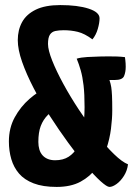

<svg xmlns="http://www.w3.org/2000/svg" viewBox="-20 -726 529 756"><path d="M411 10Q401 10 376 -12.5Q351 -35 318 -74.5Q285 -114 248.5 -164Q212 -214 176.5 -269Q141 -324 112.5 -379Q84 -434 67 -482.5Q50 -531 50 -568Q50 -608 67 -639Q84 -670 121 -688Q158 -706 217 -706Q286 -706 329 -692Q372 -678 372 -654Q372 -636 365 -612Q358 -588 344 -571Q313 -594 286.5 -600.5Q260 -607 231 -607Q212 -607 198 -604Q184 -601 176.5 -589.5Q169 -578 169 -553Q169 -529 185.5 -487.5Q202 -446 229.5 -395.5Q257 -345 291 -293.5Q325 -242 360.5 -196.5Q396 -151 428.5 -119.5Q461 -88 484 -79Q481 -54 468 -33.5Q455 -13 439 -1.5Q423 10 411 10ZM203 10Q149 10 112.5 -4Q76 -18 55 -42.5Q34 -67 24.5 -99.5Q15 -132 15 -169Q15 -222 38 -264Q61 -306 96 -336.5Q131 -367 168 -383L215 -307Q187 -292 168.5 -273.5Q150 -255 140.5 -230Q131 -205 131 -167Q131 -151 135 -137.5Q139 -124 147.5 -114.5Q156 -105 168.5 -100Q181 -95 197 -95Q229 -95 250.5 -109Q272 -123 284.5 -146.5Q297 -170 303 -198Q309 -226 311 -254Q313 -282 313 -304Q313 -356 309 -390Q305 -424 298 -448.5Q291 -473 282 -495Q298 -500 324 -501.5Q350 -503 373.5 -503.5Q397 -504 406 -504Q426 -504 441 -503.5Q456 -503 472 -501Q472 -501 473.5 -489Q475 -477 475 -463Q475 -442 468.5 -426.5Q462 -411 432 -411H411Q416 -396 418 -383Q420 -370 421 -349.5Q422 -329 422 -291Q422 -259 417 -219Q412 -179 398.5 -139Q385 -99 360 -65Q335 -31 297 -10.5Q259 10 203 10Z"/></svg>

Font: Yanone Kaffeesatz ExtraLight
Style: Regular
Weight: 200
Designer: Yanone (Cyrillic: Daniel Pouzeot, Huerta Tipografica, and Cyreal)
Foundry: Yanone
Version: Version 2.003